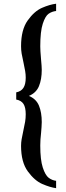

<svg xmlns="http://www.w3.org/2000/svg" viewBox="-20 -771 354 1030"><path d="M93 11.5Q93 -6.5 96 -24Q99 -41.5 105 -69Q111.5 -98 114.8 -117.8Q118 -137.5 118 -158Q118 -195 106 -213.5Q94 -232 67 -237V-275.5Q93 -280.5 105.5 -299.5Q118 -318.5 118 -354.5Q118 -372.5 115 -389.8Q112 -407 106 -435.5Q99.5 -464 96.2 -483.2Q93 -502.5 93 -523Q93 -611.5 128.5 -661.2Q164 -711 205.5 -729Q247 -747 281 -751V-712Q258.5 -709.5 240.8 -697.2Q223 -685 209.5 -643.8Q196 -602.5 196 -522Q196 -501 200 -455Q204 -413 204 -396.5Q204 -345 189 -308.8Q174 -272.5 135 -256.5Q174 -240.5 189 -204.2Q204 -168 204 -116Q204 -104.5 202.8 -89.2Q201.5 -74 200.5 -59.5Q196 -21 196 9.5Q196 86.5 209.5 127.8Q223 169 241.2 182.8Q259.5 196.5 281 199V238.5Q248.5 234 207.2 216.2Q166 198.5 129.5 148.8Q93 99 93 11.5Z"/></svg>

Font: Didactic
Style: Regular
Weight: 400
Designer: Tyler Finck
Foundry: Etcetera Type Co
Version: Version 3.007;FEAKit 1.0